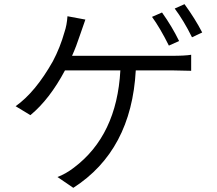

<svg xmlns="http://www.w3.org/2000/svg" viewBox="-20 -846 1040 922"><path d="M758 -786Q806 -719 840 -649L791 -627Q748 -713 710 -765ZM866 -826Q917 -756 951 -690L902 -667Q863 -746 819 -805ZM390 -752Q378 -719 366 -683Q346 -622 326 -578H806Q869 -578 898 -583V-506Q836 -508 806 -508H632Q611 -123 332 56L256 4Q296 -11 335 -41Q541 -196 558 -508H292Q218 -369 126 -293L55 -336Q150 -403 234 -552Q269 -618 290 -693Q301 -725 304 -768Z"/></svg>

Font: Source Han Sans CN Normal
Style: Regular
Weight: 350
Designer: Ryoko NISHIZUKA 西塚涼子 (kana, bopomofo & ideographs); Paul D. Hunt (Latin, Greek & Cyrillic); Sandoll Communications 산돌커뮤니
Foundry: Adobe
Version: Version 2.004;hotconv 1.0.118;makeotfexe 2.5.65603